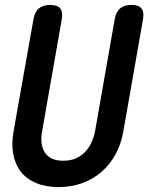

<svg xmlns="http://www.w3.org/2000/svg" viewBox="-20 -750 640 780"><path d="M116 -672Q121 -702 138 -716Q155 -730 184 -730Q213 -730 224.5 -716Q236 -702 231 -672L151 -216Q146 -190 149 -168Q152 -146 162 -130.5Q172 -115 190.5 -106Q209 -97 237 -97Q265 -97 286.5 -106Q308 -115 324 -131Q340 -147 350.5 -169Q361 -191 366 -216L446 -672Q451 -702 468 -716Q485 -730 514 -730Q543 -730 554.5 -716Q566 -702 561 -672L481 -216Q472 -164 449 -122.5Q426 -81 392 -51.5Q358 -22 314 -6Q270 10 218 10Q166 10 127.5 -6Q89 -22 65.5 -51.5Q42 -81 34 -123Q26 -165 35 -216Z"/></svg>

Font: Maple Mono SemiBold
Style: Italic
Weight: 600
Italic angle: -10°
Monospace: yes
Designer: subframe7536
Version: Version 7.000